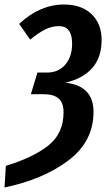

<svg xmlns="http://www.w3.org/2000/svg" viewBox="-32 -725 471 852"><path d="M419 -548Q419 -397 259 -358Q383 -344 383 -229Q383 -97 271.5 -13Q160 71 -12 107L-6 11Q118 -27 184 -80.5Q250 -134 250 -227Q250 -268 228.5 -287.5Q207 -307 160 -307H105L134 -403H177Q227 -403 257.5 -438Q288 -473 288 -531Q288 -569 274 -589Q260 -609 228 -609Q198 -609 168 -594Q138 -579 102 -549L53 -619Q145 -705 252 -705Q330 -705 374.5 -662Q419 -619 419 -548Z"/></svg>

Font: Fira Sans Extra Condensed Medium
Style: Italic
Weight: 500
Width: 3
Italic angle: -8°
Designer: Carrois Corporate & Edenspiekermann AG
Foundry: Carrois Corporate GbR & Edenspiekermann AG
Version: Version 4.203